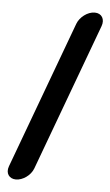

<svg xmlns="http://www.w3.org/2000/svg" viewBox="-48 -542 384 672"><g transform="rotate(5 144.5 -206.0)"><path d="M196.6 -464 5.4 53C-4 78.3 10.2 97 33.6 97C57.1 97 85 78.3 94.4 53L285.6 -464C294.5 -488.1 282.9 -509 257.7 -509C232.5 -509 205.5 -488.1 196.6 -464Z"/></g></svg>

Font: Just Breathe
Style: BdObl7
Weight: 400
Foundry: Cannot Into Space Fonts
Version: Version 0.72